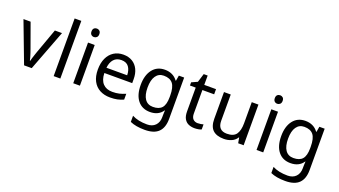

<svg xmlns="http://www.w3.org/2000/svg" viewBox="-74 -1449 4204 2378"><g transform="rotate(20 2027.5 -260.0)"><path d="M203 0 0 -536H94L208 -220Q216 -198 225 -171Q234 -144 241 -119.5Q248 -95 251 -78H255Q259 -95 266.5 -120Q274 -145 283.5 -172Q293 -199 300 -220L414 -536H508L304 0Z M681 0H593V-760H681Z M896 -737Q916 -737 931.5 -723.5Q947 -710 947 -681Q947 -653 931.5 -639Q916 -625 896 -625Q874 -625 859 -639Q844 -653 844 -681Q844 -710 859 -723.5Q874 -737 896 -737ZM939 -536V0H851V-536Z M1316 -546Q1385 -546 1434.5 -516Q1484 -486 1510.5 -431.5Q1537 -377 1537 -304V-251H1170Q1172 -160 1216.5 -112.5Q1261 -65 1341 -65Q1392 -65 1431.5 -74.5Q1471 -84 1513 -102V-25Q1472 -7 1432 1.5Q1392 10 1337 10Q1261 10 1202.5 -21Q1144 -52 1111.5 -113.5Q1079 -175 1079 -264Q1079 -352 1108.5 -415Q1138 -478 1191.5 -512Q1245 -546 1316 -546ZM1315 -474Q1252 -474 1215.5 -433.5Q1179 -393 1172 -321H1445Q1444 -389 1413 -431.5Q1382 -474 1315 -474Z M1863 -546Q1916 -546 1958.5 -526Q2001 -506 2031 -465H2036L2048 -536H2118V9Q2118 124 2059.5 182Q2001 240 1878 240Q1760 240 1685 206V125Q1764 167 1883 167Q1952 167 1991.5 126.5Q2031 86 2031 16V-5Q2031 -17 2032 -39.5Q2033 -62 2034 -71H2030Q1976 10 1864 10Q1760 10 1701.5 -63Q1643 -136 1643 -267Q1643 -395 1701.5 -470.5Q1760 -546 1863 -546ZM1875 -472Q1808 -472 1771 -418.5Q1734 -365 1734 -266Q1734 -167 1770.5 -114.5Q1807 -62 1877 -62Q1958 -62 1995 -105.5Q2032 -149 2032 -246V-267Q2032 -377 1994 -424.5Q1956 -472 1875 -472Z M2467 -62Q2487 -62 2508 -65.5Q2529 -69 2542 -73V-6Q2528 1 2502 5.5Q2476 10 2452 10Q2410 10 2374.5 -4.5Q2339 -19 2317 -55Q2295 -91 2295 -156V-468H2219V-510L2296 -545L2331 -659H2383V-536H2538V-468H2383V-158Q2383 -109 2406.5 -85.5Q2430 -62 2467 -62Z M3097 -536V0H3025L3012 -71H3008Q2982 -29 2936 -9.5Q2890 10 2838 10Q2741 10 2692 -36.5Q2643 -83 2643 -185V-536H2732V-191Q2732 -63 2851 -63Q2940 -63 2974.5 -113Q3009 -163 3009 -257V-536Z M3312 -737Q3332 -737 3347.5 -723.5Q3363 -710 3363 -681Q3363 -653 3347.5 -639Q3332 -625 3312 -625Q3290 -625 3275 -639Q3260 -653 3260 -681Q3260 -710 3275 -723.5Q3290 -737 3312 -737ZM3355 -536V0H3267V-536Z M3715 -546Q3768 -546 3810.5 -526Q3853 -506 3883 -465H3888L3900 -536H3970V9Q3970 124 3911.5 182Q3853 240 3730 240Q3612 240 3537 206V125Q3616 167 3735 167Q3804 167 3843.5 126.5Q3883 86 3883 16V-5Q3883 -17 3884 -39.5Q3885 -62 3886 -71H3882Q3828 10 3716 10Q3612 10 3553.5 -63Q3495 -136 3495 -267Q3495 -395 3553.5 -470.5Q3612 -546 3715 -546ZM3727 -472Q3660 -472 3623 -418.5Q3586 -365 3586 -266Q3586 -167 3622.5 -114.5Q3659 -62 3729 -62Q3810 -62 3847 -105.5Q3884 -149 3884 -246V-267Q3884 -377 3846 -424.5Q3808 -472 3727 -472Z"/></g></svg>

Font: Noto Sans Tirhuta
Style: Regular
Weight: 400
Designer: Monotype Design Team
Foundry: Monotype Imaging Inc.
Version: Version 2.003; ttfautohint (v1.8.4.7-5d5b)